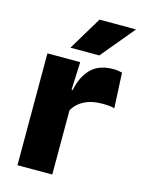

<svg xmlns="http://www.w3.org/2000/svg" viewBox="-107 -751 609 815"><g transform="rotate(15 198.0 -343.5)"><path d="M201 -276 159 -369H195Q207 -430 241.8 -464.8Q276.5 -499.5 340 -499.5Q351 -499.5 360.2 -498Q369.5 -496.5 378 -494.5L385.5 -340Q375 -343 361 -344.2Q347 -345.5 332.5 -345.5Q283.5 -345.5 250 -327.2Q216.5 -309 201 -276ZM51 0V-491.5H195L188.5 -334.5L204 -332.5V0ZM227.5 -687H386.5V-685L266 -540H140V-541.5Z"/></g></svg>

Font: Anek Latin Medium
Style: Bold
Weight: 700
Version: Version 1.003